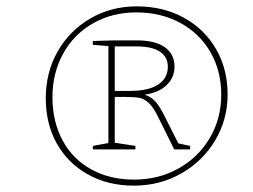

<svg xmlns="http://www.w3.org/2000/svg" viewBox="-20 -757 796 604"><path d="M696 -460Q696 -381 657 -315.5Q618 -250 550.5 -211.5Q483 -173 401 -173Q320 -173 257 -208Q194 -243 159 -305Q124 -367 124 -448Q124 -529 161 -594.5Q198 -660 263.5 -698.5Q329 -737 410 -737Q493 -737 558 -701.5Q623 -666 659.5 -603Q696 -540 696 -460ZM676 -459Q676 -534 642 -593Q608 -652 547 -685Q486 -718 409 -718Q333 -718 272.5 -683.5Q212 -649 178.5 -588Q145 -527 145 -451Q145 -375 176.5 -316Q208 -257 266.5 -224.5Q325 -192 402 -192Q479 -192 541.5 -227Q604 -262 640 -323Q676 -384 676 -459ZM541 -306 578 -298V-287H528L476 -392Q462 -420 448 -433Q434 -446 419 -449Q404 -452 378 -452H341V-308L406 -298V-287H272V-298L321 -307V-612L272 -616V-628L340 -630H410Q468 -630 498.5 -608.5Q529 -587 529 -547Q529 -514 505 -490Q481 -466 435 -459Q455 -453 468.5 -438Q482 -423 496 -395ZM341 -471H389Q447 -471 477.5 -491Q508 -511 508 -547Q508 -578 483 -594.5Q458 -611 409 -611H341Z"/></svg>

Font: Bitter Pro Thin
Style: Italic
Weight: 250
Italic angle: -9°
Designer: Sol Matas, and Bitter project Authors
Foundry: Sol Matas
Version: Version 1.010